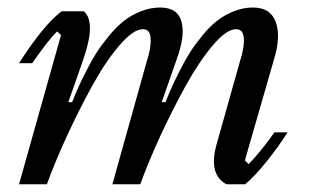

<svg xmlns="http://www.w3.org/2000/svg" viewBox="-20 -478 805 498"><path d="M271.5 0 360.4 -317.9Q372.1 -353.5 370.8 -377.9Q369.6 -402.3 350.6 -402.3Q325.7 -402.3 289.6 -360.1Q253.4 -317.9 218.5 -254.2Q183.6 -190.4 152.8 -123.5Q122.1 -56.6 101.6 0H29.3L138.2 -386.7L128.4 -396.5Q106.4 -376 63.5 -314H29.3Q92.3 -412.6 139.6 -448.7H197.3Q230 -421.4 195.8 -323.2L157.2 -212.9H167Q175.8 -234.9 183.3 -251.7Q190.9 -268.6 204.6 -295.7Q218.3 -322.8 231.4 -343Q244.6 -363.3 263.7 -386.2Q282.7 -409.2 301.8 -424.1Q320.8 -439 345.5 -448.7Q370.1 -458.5 395.5 -458.5Q440.4 -458.5 450.7 -422.1Q460.9 -385.7 438 -323.2L399.4 -212.9H409.2Q418 -234.9 425.5 -251.7Q433.1 -268.6 446.8 -295.7Q460.4 -322.8 473.4 -343Q486.3 -363.3 505.1 -386.2Q523.9 -409.2 543 -424.1Q562 -439 586.4 -448.7Q610.8 -458.5 636.2 -458.5Q681.6 -458.5 695.3 -420.7Q709 -382.8 690.4 -323.2L615.2 -62L625 -52.2Q657.7 -86.4 691.9 -134.8H726.1Q702.1 -97.2 671.1 -58.6Q640.1 -20 615.7 0H567.4Q519.5 -25.9 542 -104.5L602.1 -317.9Q613.8 -353.5 612.5 -377.9Q611.3 -402.3 592.3 -402.3Q567.4 -402.3 531.7 -360.1Q496.1 -317.9 460.9 -254.2Q425.8 -190.4 395 -123.5Q364.3 -56.6 343.8 0Z"/></svg>

Font: Happy Times at the IKOB Italic
Style: Regular
Weight: 400
Designer: Lucas Le Bihan
Foundry: Lucas Le Bihan
Version: Version 1.000;PS 1.0;hotconv 1.0.88;makeotf.lib2.5.647800